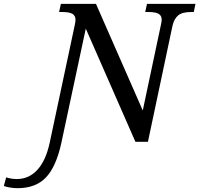

<svg xmlns="http://www.w3.org/2000/svg" viewBox="-200 -734 1032 994"><path d="M187 -604Q188.5 -609.9 189.7 -618.7Q190.9 -627.4 190.9 -631.8Q190.9 -652.3 175.5 -662.1Q160.2 -671.9 119.1 -671.9H106L115.2 -713.9H296.9L539.1 -162.1L632.8 -604Q634.3 -609.9 635.7 -618.7Q637.2 -627.4 637.2 -631.8Q637.2 -652.3 621.8 -662.1Q606.4 -671.9 564.9 -671.9H551.8L561 -713.9H812L803.2 -671.9H790Q743.7 -671.9 722.4 -654.3Q701.2 -636.7 692.9 -600.1L565.9 0H501L244.1 -585.9L117.2 7.8Q90.3 129.9 37.4 185.1Q-15.6 240.2 -108.9 240.2Q-127 240.2 -146 237.3Q-165 234.4 -180.2 229L-168 184.1Q-142.6 192.9 -112.8 192.9Q-50.3 192.9 -6.6 145.3Q37.1 97.7 57.1 5.9Z"/></svg>

Font: Droid Serif
Style: Italic
Weight: 400
Italic angle: -12°
Designer: Monotype Design team
Foundry: Monotype Imaging Inc.
Version: Version 1.03